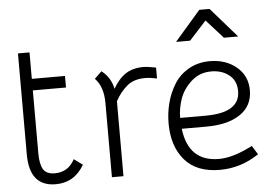

<svg xmlns="http://www.w3.org/2000/svg" viewBox="-53 -828 1321 911"><g transform="rotate(-5 608.0 -372.5)"><path d="M107 -498H265V-443H107V-143Q107 -92 122 -67Q137 -42 177 -42Q241 -42 272 -101L313 -71Q266 10 177 10Q52 10 52 -143V-624H107Z M405 -472 439 -505Q482 -473 494 -417Q521 -464 555 -486Q589 -508 641 -508Q657 -508 699 -500V-448Q667 -455 643 -455Q590 -455 558 -429Q524 -401 500 -357V0H445V-353Q445 -432 405 -472Z M1100 -613H1032L952 -702L871 -613H804L927 -755H976ZM1119 -90 1145 -48Q1059 10 959 10Q848 10 791.5 -56Q735 -122 735 -230Q735 -281 747.5 -328.5Q760 -376 785.5 -417Q811 -458 855 -483Q899 -508 955 -508Q1031 -508 1082 -465.5Q1133 -423 1133 -354Q1133 -280 1074 -240Q1015 -200 913 -200H795Q814 -42 959 -42Q1027 -42 1119 -90ZM792 -252H913Q1077 -252 1077 -355Q1077 -405 1042.5 -432Q1008 -459 958 -459Q902 -459 862.5 -423Q823 -387 807.5 -342Q792 -297 792 -252Z"/></g></svg>

Font: Bellota
Style: Regular
Weight: 400
Designer: Kemie Guaida
Foundry: Kemie Guaida
Version: Version 1.000;PS 002.000;hotconv 1.0.70;makeotf.lib2.5.58329